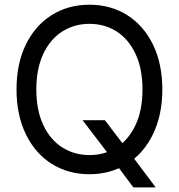

<svg xmlns="http://www.w3.org/2000/svg" viewBox="-20 -737 767 823"><path d="M429.7 -221.7 507.8 -119.1 530.3 -89.8 647.5 66.4H551.8L474.6 -37.1L454.1 -64.5L334 -221.7ZM363.3 9.8Q272.5 9.8 201.7 -34.7Q130.9 -79.1 90.8 -161.6Q50.8 -244.1 50.8 -353.5Q50.8 -463.9 90.8 -545.9Q130.9 -627.9 201.7 -672.4Q272.5 -716.8 363.3 -716.8Q454.1 -716.8 524.9 -672.4Q595.7 -627.9 635.7 -545.9Q675.8 -463.9 675.8 -353.5Q675.8 -244.1 635.7 -161.6Q595.7 -79.1 524.9 -34.7Q454.1 9.8 363.3 9.8ZM363.3 -634.8Q298.8 -634.8 247.1 -602.1Q195.3 -569.3 165.5 -505.9Q135.7 -442.4 135.7 -353.5Q135.7 -264.6 165.5 -201.2Q195.3 -137.7 247.1 -105Q298.8 -72.3 363.3 -72.3Q428.7 -72.3 480 -105Q531.2 -137.7 561 -201.2Q590.8 -264.6 590.8 -353.5Q590.8 -442.4 561 -505.9Q531.2 -569.3 480 -602.1Q428.7 -634.8 363.3 -634.8Z"/></svg>

Font: Pretendard JP Variable
Style: Regular
Weight: 400
Designer: Base glyphs from Inter by Rasmus Andersson; Hangul glyphs from Noto Sans CJK(Source Han Sans) by Jang Soo-young and Kang
Foundry: Kil Hyung-jin
Version: Version 1.307;Glyphs 3.2 (3192)